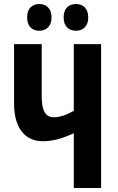

<svg xmlns="http://www.w3.org/2000/svg" viewBox="-20 -933 586 953"><path d="M481.9 0H346.2V-272Q262.7 -231.9 193.8 -231.9Q125 -231.9 87.4 -281Q49.8 -330.1 49.8 -419.9V-713.9H187V-457Q187 -400.9 201.4 -376Q215.8 -351.1 247.1 -351.1Q291 -351.1 346.2 -382.8V-713.9H481.9ZM114.7 -846.2Q114.7 -879.4 131.3 -896.2Q147.9 -913.1 174.8 -913.1Q202.6 -913.1 219.2 -895.5Q235.8 -877.9 235.8 -846.2Q235.8 -815.4 219.2 -797.9Q202.6 -780.3 174.8 -780.3Q147.9 -780.3 131.3 -797.1Q114.7 -814 114.7 -846.2ZM295.9 -846.2Q295.9 -879.4 312.5 -896.2Q329.1 -913.1 356.9 -913.1Q384.8 -913.1 401.4 -895.5Q418 -877.9 418 -846.2Q418 -815.4 401.4 -797.9Q384.8 -780.3 356.9 -780.3Q329.1 -780.3 312.5 -797.6Q295.9 -814.9 295.9 -846.2Z"/></svg>

Font: Open Sans Condensed
Style: Bold
Weight: 700
Width: 3
Designer: Monotype Design Team
Foundry: Monotype Imaging Inc.
Version: Version 3.003; ttfautohint (v1.8.4)